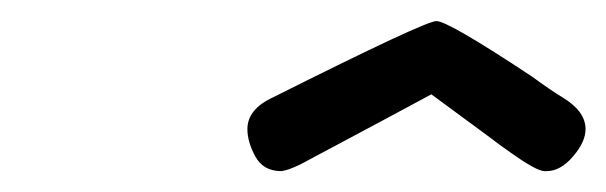

<svg xmlns="http://www.w3.org/2000/svg" viewBox="-20 -585 578 183"><path d="M215.8 -461.9Q215.8 -481 240.2 -492.2Q386.2 -565.4 396 -564.9Q407.2 -564.9 486.8 -512.2Q504.9 -499 516.1 -492.2Q538.1 -479 538.1 -461.9Q538.1 -449.7 526.1 -435.8Q514.2 -421.9 501 -421.9H500H499Q491.2 -421.9 464.8 -440.9Q459 -444.8 442.9 -457Q413.1 -479 391.1 -495.1Q377 -487.3 266.1 -428.2Q253.9 -422.4 248 -421.9Q231 -421.9 223.4 -435.8Q215.8 -449.7 215.8 -461.9Z"/></svg>

Font: CMU Typewriter Text
Style: Italic
Weight: 500
Italic angle: -14.04°
Version: Version 0.7.0